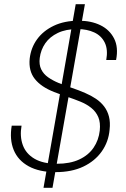

<svg xmlns="http://www.w3.org/2000/svg" viewBox="-20 -811 601 918"><path d="M188 87 342 -791H386L231 87ZM246 12Q168 12 117 -16Q66 -44 45.5 -94Q25 -144 36 -210H83Q74 -159 89 -117.5Q104 -76 145 -52Q186 -28 252 -28Q315 -28 359 -48.5Q403 -69 427.5 -105Q452 -141 457 -187Q461 -225 450 -251Q439 -277 416.5 -295Q394 -313 364.5 -325Q335 -337 302.5 -348Q270 -359 239 -371Q177 -395 146.5 -433.5Q116 -472 122 -531Q128 -583 157.5 -623.5Q187 -664 237.5 -688Q288 -712 356 -712Q416 -712 460 -690.5Q504 -669 525.5 -627Q547 -585 535 -524H488Q497 -574 481 -607Q465 -640 430.5 -656Q396 -672 350 -672Q295 -672 256.5 -653.5Q218 -635 196.5 -604Q175 -573 170 -534Q166 -502 177 -479.5Q188 -457 210 -441.5Q232 -426 261 -414Q290 -402 323 -391Q356 -380 388 -366Q416 -354 439 -338.5Q462 -323 478 -302Q494 -281 501 -253.5Q508 -226 504 -191Q499 -133 466.5 -87Q434 -41 378.5 -14.5Q323 12 246 12Z"/></svg>

Font: DM Sans ExtraLight
Style: Italic
Weight: 250
Italic angle: -10°
Designer: Colophon Foundry, Jonny Pinhorn
Foundry: Colophon Foundry
Version: Version 4.004;gftools[0.9.30]